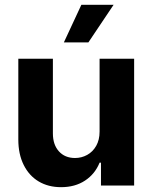

<svg xmlns="http://www.w3.org/2000/svg" viewBox="-20 -776 637 803"><path d="M396.5 -530.3H541V0H402.3V-95.7H396.5Q377.4 -48.3 335.7 -20.8Q293.9 6.8 235.4 6.8Q182.1 6.8 141.8 -17.1Q101.6 -41 79.1 -86.2Q56.6 -131.3 56.6 -192.4V-530.3H201.2V-217.8Q201.2 -170.9 226.3 -143.1Q251.5 -115.2 293.9 -115.2Q321.3 -115.2 344.7 -128.2Q368.2 -141.1 382.3 -166Q396.5 -190.9 396.5 -225.6ZM320.3 -755.9H455.1L349.6 -598.6H247.1Z"/></svg>

Font: WEMIX Pretendard
Style: Bold
Weight: 700
Designer: Base glyphs from Inter by Rasmus Andersson; Hangeul glyphs from Noto Sans CJK(Source Han Sans) by Jang Soo-young and Kan
Foundry: Kil Hyung-jin
Version: Version 1.000